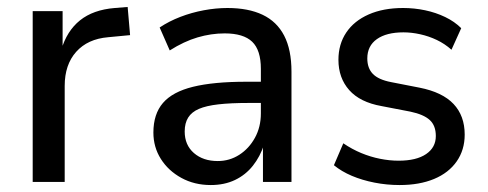

<svg xmlns="http://www.w3.org/2000/svg" viewBox="-20 -523 1402 552"><path d="M74 0V-491H160V-379H156Q172 -434 210 -464.5Q248 -495 310 -500L347 -503L354 -422L291 -416Q232 -411 199 -374Q166 -337 166 -276V0Z M586 9Q539 9 501.5 -11.5Q464 -32 442.5 -66Q421 -100 421 -142Q421 -195 448.5 -227Q476 -259 535 -273.5Q594 -288 688 -288H743V-227H694Q643 -227 608 -223Q573 -219 552 -210Q531 -201 521 -185Q511 -169 511 -145Q511 -106 537.5 -83Q564 -60 606 -60Q640 -60 668 -78Q696 -96 713 -127Q730 -158 730 -197V-325Q730 -379 705 -403Q680 -427 626 -427Q587 -427 548 -415.5Q509 -404 468 -378L439 -444Q466 -462 498.5 -474.5Q531 -487 566 -493.5Q601 -500 634 -500Q694 -500 735 -480.5Q776 -461 797 -420.5Q818 -380 818 -317V0H736V-107H739Q728 -73 707 -46.5Q686 -20 655.5 -5.5Q625 9 586 9Z M1129 9Q1092 9 1056.5 2Q1021 -5 991.5 -17.5Q962 -30 940 -48L967 -111Q992 -94 1018.5 -83Q1045 -72 1072.5 -66.5Q1100 -61 1126 -61Q1177 -61 1205 -80Q1233 -99 1233 -132Q1233 -162 1215.5 -178Q1198 -194 1160 -202L1077 -218Q1015 -229 984 -264Q953 -299 953 -351Q953 -396 975.5 -429.5Q998 -463 1040 -481.5Q1082 -500 1139 -500Q1171 -500 1202 -493.5Q1233 -487 1260 -474Q1287 -461 1306 -442L1278 -380Q1259 -397 1236 -408Q1213 -419 1188 -424.5Q1163 -430 1140 -430Q1091 -430 1063.5 -410.5Q1036 -391 1036 -355Q1036 -327 1052 -310.5Q1068 -294 1104 -287L1186 -271Q1252 -258 1284 -224Q1316 -190 1316 -136Q1316 -92 1293 -59Q1270 -26 1228 -8.5Q1186 9 1129 9Z"/></svg>

Font: Nunito Sans 10pt SemiCondensed Medium
Style: Regular
Weight: 500
Width: 4
Designer: Vernon Adams
Foundry: Vernon Adams
Version: Version 3.101;gftools[0.9.27]